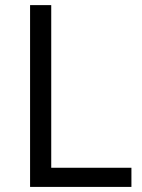

<svg xmlns="http://www.w3.org/2000/svg" viewBox="-20 -734 559 754"><path d="M98.1 0V-713.9H181.2V-75.2H496.1V0Z"/></svg>

Font: Sahel FD
Style: FD
Weight: 400
Foundry: Saber Rastikerdar (saber.rastikerdar@gmail.com)
Version: Version 3.3.1